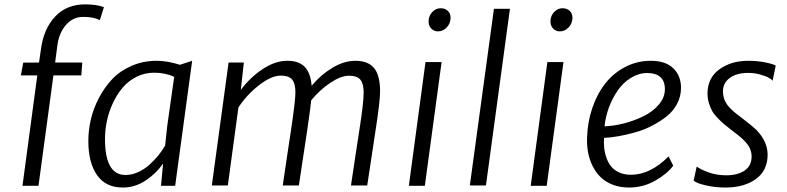

<svg xmlns="http://www.w3.org/2000/svg" viewBox="-20 -839 3556 867"><path d="M81.5 0 148.4 -498.5H74.2L85 -556.2L156.2 -556.6L165 -617.2Q177.2 -709.5 229.2 -764.4Q281.2 -819.3 364.3 -819.3Q417.5 -819.3 449.2 -806.6L430.7 -747.6Q403.8 -763.2 354.5 -762.7Q308.6 -762.2 277.6 -726.1Q246.6 -689.9 239.3 -635.7L229 -556.6H351.6L347.2 -498.5H221.2L153.8 0Z M707 0 716.3 -98.6V-100.1Q685.5 -55.7 637.7 -23.9Q589.8 7.8 534.2 7.8Q457 7.8 418 -48.6Q378.9 -105 378.9 -202.6Q378.9 -250 390.1 -299.1Q401.4 -348.1 426.3 -396Q451.2 -443.8 486.3 -481.2Q521.5 -518.6 573.7 -541.5Q626 -564.5 688 -564.5Q735.4 -564.5 792.5 -546.4L847.7 -564.5L771 0ZM546.4 -48.8Q575.2 -48.8 604.2 -62Q633.3 -75.2 656.2 -96.4Q679.2 -117.7 696.3 -138.9Q713.4 -160.2 725.6 -181.6L735.4 -272L766.6 -492.2Q725.6 -510.7 676.3 -510.7Q633.8 -510.7 596.9 -492.4Q560.1 -474.1 534.2 -443.6Q508.3 -413.1 490 -374Q471.7 -335 462.9 -293.5Q454.1 -252 454.1 -211.4Q454.1 -48.8 546.4 -48.8Z M1564.9 -1.5Q1569.8 -37.6 1585 -136Q1600.1 -234.4 1602.5 -250Q1622.1 -374.5 1622.1 -421.4Q1622.1 -461.4 1607.2 -479.2Q1592.3 -497.1 1555.7 -497.1Q1519.5 -497.1 1471.7 -465.1Q1423.8 -433.1 1385.3 -386.2Q1382.3 -353.5 1367.2 -250.5Q1364.7 -233.9 1329.6 -1.5H1256.8Q1261.7 -38.1 1277.1 -138.9Q1292.5 -239.7 1293.9 -250Q1314 -384.3 1314 -421.4Q1314 -461.9 1299.1 -479.7Q1284.2 -497.6 1248 -497.6Q1205.6 -497.6 1150.1 -454.6Q1094.7 -411.6 1056.6 -354L1008.8 -1.5H936.5L1012.2 -556.6H1081.1L1067.4 -433.1Q1110.4 -490.2 1166.5 -527.3Q1222.7 -564.5 1277.8 -564.5Q1330.1 -564.5 1356.4 -536.6Q1382.8 -508.8 1387.2 -451.7Q1428.7 -501.5 1481.2 -533Q1533.7 -564.5 1585 -564.5Q1641.6 -564.5 1668.9 -532Q1696.3 -499.5 1696.3 -425.8Q1696.3 -380.9 1675.8 -250Q1671.4 -218.8 1656.7 -123.3Q1642.1 -27.8 1638.2 -1.5Z M1957.5 -697.3Q1938.5 -697.3 1926.3 -711.2Q1914.1 -725.1 1915.5 -745.6Q1916.5 -769 1932.6 -785.4Q1948.7 -801.8 1969.7 -801.8Q1991.2 -801.8 2003.4 -788.8Q2015.6 -775.9 2014.6 -755.9Q2013.2 -731.4 1996.6 -714.4Q1980 -697.3 1957.5 -697.3ZM1826.2 0 1901.4 -558.6H1974.1L1898.4 0Z M2101.6 -1.5 2210.4 -799.3H2282.7L2174.3 -1.5Z M2507.8 -697.3Q2488.8 -697.3 2476.6 -711.2Q2464.4 -725.1 2465.8 -745.6Q2466.8 -769 2482.9 -785.4Q2499 -801.8 2520 -801.8Q2541.5 -801.8 2553.7 -788.8Q2565.9 -775.9 2564.9 -755.9Q2563.5 -731.4 2546.9 -714.4Q2530.3 -697.3 2507.8 -697.3ZM2376.5 0 2451.7 -558.6H2524.4L2448.7 0Z M2630.9 -215.3Q2632.8 -287.6 2654.8 -351.8Q2676.8 -416 2713.9 -462.9Q2751 -509.8 2804.2 -537.1Q2857.4 -564.5 2918.9 -564.5Q2985.8 -564.5 3020.5 -530.5Q3055.2 -496.6 3055.2 -442.4Q3055.2 -403.8 3037.4 -370.1Q3019.5 -336.4 2989.7 -313Q2960 -289.6 2923.8 -271Q2887.7 -252.4 2847.7 -241.2Q2807.6 -230 2772.7 -223.9Q2737.8 -217.8 2707.5 -216.3Q2706.1 -191.9 2708.5 -169.7Q2710.9 -147.5 2719 -125Q2727.1 -102.5 2740.5 -86.4Q2753.9 -70.3 2776.6 -60.1Q2799.3 -49.8 2829.1 -49.8Q2916.5 -49.8 2999 -132.8L3020 -90.8Q2994.1 -55.2 2939.5 -23.7Q2884.8 7.8 2820.8 7.8Q2779.8 7.8 2746.8 -4.9Q2713.9 -17.6 2692.1 -39.1Q2670.4 -60.5 2656 -89.4Q2641.6 -118.2 2635.7 -149.7Q2629.9 -181.2 2630.9 -215.3ZM2710 -268.6Q2752.4 -270 2799.1 -282.2Q2845.7 -294.4 2887.2 -314.9Q2928.7 -335.4 2955.6 -367.4Q2982.4 -399.4 2982.4 -436Q2982.4 -473.1 2961.7 -491.2Q2940.9 -509.3 2903.3 -509.3Q2864.3 -509.3 2829.1 -487.5Q2793.9 -465.8 2769.5 -430.7Q2745.1 -395.5 2729.5 -353.3Q2713.9 -311 2710 -268.6Z M3112.3 -23.4 3126 -86.9Q3146.5 -72.3 3181.9 -59.8Q3217.3 -47.4 3259.8 -47.4Q3310.5 -47.4 3342.3 -68.8Q3374 -90.3 3374 -132.8Q3374 -143.1 3371.6 -152.6Q3369.1 -162.1 3366.2 -169.4Q3363.3 -176.8 3356.2 -185.8Q3349.1 -194.8 3344.5 -200.2Q3339.8 -205.6 3329.8 -214.4Q3319.8 -223.1 3314.7 -227.3Q3309.6 -231.4 3297.1 -241Q3284.7 -250.5 3280.3 -253.9Q3259.3 -270 3248.8 -279.1Q3238.3 -288.1 3221.4 -305.2Q3204.6 -322.3 3196.3 -336.9Q3188 -351.6 3181.4 -372.6Q3174.8 -393.6 3174.8 -417Q3174.8 -486.3 3227.8 -525.4Q3280.8 -564.5 3358.9 -564.5Q3399.4 -564.5 3433.8 -557.6Q3468.3 -550.8 3482.9 -543L3468.8 -474.6Q3464.8 -480 3452.4 -487.3Q3439.9 -494.6 3413.8 -502.2Q3387.7 -509.8 3358.9 -509.8Q3306.2 -509.8 3275.4 -487.1Q3244.6 -464.4 3244.6 -426.3Q3244.6 -417.5 3246.1 -409.2Q3247.6 -400.9 3249.3 -394.3Q3251 -387.7 3255.6 -380.1Q3260.3 -372.6 3262.7 -367.9Q3265.1 -363.3 3272.2 -356Q3279.3 -348.6 3282 -345.5Q3284.7 -342.3 3293.7 -334.7Q3302.7 -327.1 3304.9 -325.4Q3307.1 -323.7 3317.6 -315.7Q3328.1 -307.6 3329.6 -306.6Q3377.4 -270 3395 -252.9Q3445.8 -200.7 3446.3 -141.1Q3446.3 -69.3 3393.6 -30.8Q3340.8 7.8 3255.9 7.8Q3210 7.8 3168 -1.7Q3126 -11.2 3112.3 -23.4Z"/></svg>

Font: HaufeMerriweatherSansLt
Style: Italic
Weight: 300
Designer: Eben Sorkin ( eben@eyebytes.com )
Foundry: Eben Sorkin
Version: Version 1.56